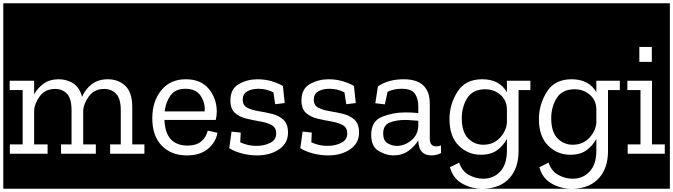

<svg xmlns="http://www.w3.org/2000/svg" viewBox="-32 -937 4102 1170"><path d="M-12 213V-917H872V213ZM639 0H852V-57H774V-285Q774 -374 731.5 -414Q689 -454 625 -454Q567 -454 527.5 -424Q488 -394 468 -347Q454 -402 415.5 -428Q377 -454 325 -454Q272 -454 235 -428Q198 -402 176 -362V-445H27V-388H106V-57H28V0H258V-57H176V-263Q178 -306 210.5 -350.5Q243 -395 305 -395Q348 -395 376 -366Q404 -337 404 -264V-57H340V0H552V-57H475V-261Q476 -303 509 -349Q542 -395 603 -395Q647 -395 675.5 -365.5Q704 -336 704 -264V-57H639Z M848 213V-917H1338V213ZM1293 -128 1234 -141Q1224 -100 1194 -75Q1164 -50 1111 -50Q976 -50 970 -206H1283Q1289 -233 1289 -259Q1288 -338 1240 -396Q1192 -454 1100 -454Q1006 -454 951 -387Q896 -320 896 -216Q896 -108 954 -49Q1012 10 1106 10Q1188 10 1236 -30.5Q1284 -71 1293 -128ZM1215 -258H971Q978 -314 1007 -355Q1036 -396 1098 -396Q1163 -396 1191.5 -352Q1220 -308 1215 -258Z M1314 213V-917H1771V213ZM1723 -129Q1723 -182 1695 -207.5Q1667 -233 1626 -243Q1585 -253 1544 -259.5Q1503 -266 1475 -280.5Q1447 -295 1447 -330Q1447 -364 1474 -380Q1501 -396 1543 -396Q1592 -396 1634 -374L1645 -302L1703 -309L1692 -413Q1664 -430 1623.5 -442Q1583 -454 1537 -454Q1476 -454 1424 -425Q1372 -396 1372 -325Q1372 -273 1400 -248.5Q1428 -224 1470 -214Q1512 -204 1553.5 -197Q1595 -190 1623 -175Q1651 -160 1651 -123Q1651 -85 1614.5 -66.5Q1578 -48 1531 -48Q1478 -48 1432 -70L1435 -129L1379 -135L1365 -34Q1394 -15 1440.5 -2.5Q1487 10 1534 10Q1614 10 1668.5 -27Q1723 -64 1723 -129Z M1747 213V-917H2204V213ZM2156 -129Q2156 -182 2128 -207.5Q2100 -233 2059 -243Q2018 -253 1977 -259.5Q1936 -266 1908 -280.5Q1880 -295 1880 -330Q1880 -364 1907 -380Q1934 -396 1976 -396Q2025 -396 2067 -374L2078 -302L2136 -309L2125 -413Q2097 -430 2056.5 -442Q2016 -454 1970 -454Q1909 -454 1857 -425Q1805 -396 1805 -325Q1805 -273 1833 -248.5Q1861 -224 1903 -214Q1945 -204 1986.5 -197Q2028 -190 2056 -175Q2084 -160 2084 -123Q2084 -85 2047.5 -66.5Q2011 -48 1964 -48Q1911 -48 1865 -70L1868 -129L1812 -135L1798 -34Q1827 -15 1873.5 -2.5Q1920 10 1967 10Q2047 10 2101.5 -27Q2156 -64 2156 -129Z M2180 213V-917H2683V213ZM2271 -411 2255 -308 2313 -301 2330 -378Q2367 -396 2416 -396Q2476 -396 2496.5 -366Q2517 -336 2517 -288V-248Q2499 -250 2478.5 -251Q2458 -252 2438 -252Q2363 -252 2296.5 -225.5Q2230 -199 2230 -115Q2230 -44 2275.5 -17Q2321 10 2365 10Q2419 10 2457.5 -18Q2496 -46 2517 -82V-80Q2519 10 2598 10Q2629 10 2656 -5L2655 -51Q2642 -45 2625 -45Q2587 -45 2587 -93V-305Q2587 -454 2428 -454Q2384 -454 2345 -444Q2306 -434 2271 -411ZM2517 -167Q2513 -112 2472.5 -80Q2432 -48 2386 -48Q2357 -48 2330 -64Q2303 -80 2303 -123Q2303 -175 2343.5 -190.5Q2384 -206 2434 -206Q2456 -206 2477 -204Q2498 -202 2517 -201Z M2659 213V-917H3228V213H2919Q3019 209 3073.5 147.5Q3128 86 3128 -16V-388H3200V-445H3057V-375Q3012 -454 2906 -454Q2803 -454 2755 -377Q2707 -300 2707 -211Q2707 -106 2763 -50Q2819 6 2898 6Q2961 6 2999 -23Q3037 -52 3057 -91V-19Q3057 64 3016.5 108Q2976 152 2912 152Q2867 152 2825 129Q2783 106 2766 54L2710 82Q2727 146 2778.5 178Q2830 210 2895 213ZM3057 -269V-192Q3055 -142 3015.5 -98.5Q2976 -55 2913 -55Q2858 -55 2820 -94.5Q2782 -134 2782 -216Q2782 -286 2815.5 -339.5Q2849 -393 2925 -393Q2979 -393 3018 -359Q3057 -325 3057 -269Z M3204 213V-917H3773V213H3464Q3564 209 3618.5 147.5Q3673 86 3673 -16V-388H3745V-445H3602V-375Q3557 -454 3451 -454Q3348 -454 3300 -377Q3252 -300 3252 -211Q3252 -106 3308 -50Q3364 6 3443 6Q3506 6 3544 -23Q3582 -52 3602 -91V-19Q3602 64 3561.5 108Q3521 152 3457 152Q3412 152 3370 129Q3328 106 3311 54L3255 82Q3272 146 3323.5 178Q3375 210 3440 213ZM3602 -269V-192Q3600 -142 3560.5 -98.5Q3521 -55 3458 -55Q3403 -55 3365 -94.5Q3327 -134 3327 -216Q3327 -286 3360.5 -339.5Q3394 -393 3470 -393Q3524 -393 3563 -359Q3602 -325 3602 -269Z M3749 213V-917H4050V213ZM3864 -651V-560H3940V-651ZM3793 0H4019V-57H3941V-445H3791V-388H3871V-57H3793Z"/></svg>

Font: Zilla Slab Highlight
Style: Regular
Weight: 400
Designer: Typotheque Type Foundry
Foundry: Typotheque type foundry
Version: Version 1.1; 2017; ttfautohint (v1.6)